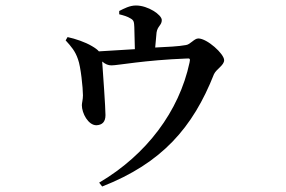

<svg xmlns="http://www.w3.org/2000/svg" viewBox="-20 -608 1040 699"><path d="M414 -556C430 -552 444 -548 455 -541C468 -534 468 -527 469 -509L471 -429L340 -421C335 -427 327 -433 315 -440C290 -455 254 -467 226 -473L219 -461C239 -439 254 -422 264 -392C274 -366 282 -287 282 -261C282 -246 278 -233 278 -225C278 -196 301 -152 331 -152C352 -153 364 -164 364 -189C364 -216 355 -343 352 -384C364 -374 374 -370 386 -370C409 -370 505 -389 660 -395C672 -396 673 -394 670 -380C632 -203 514 -45 341 57L352 71C569 -14 682 -143 759 -338C768 -357 796 -370 796 -389C796 -412 734 -468 702 -468C687 -468 673 -446 657 -444C631 -439 587 -437 545 -435L550 -490C554 -514 569 -516 569 -535C569 -554 519 -588 475 -588C452 -588 432 -577 414 -568Z"/></svg>

Font: Noto Serif HK SemiBold
Style: Regular
Weight: 600
Designer: Ryoko NISHIZUKA 西塚涼子 (kana & ideographs); Frank Grießhammer (Latin, Greek & Cyrillic); Wenlong ZHANG 张文龙 (bopomofo); San
Foundry: Adobe
Version: Version 2.001;hotconv 1.1.0;makeotfexe 2.6.0